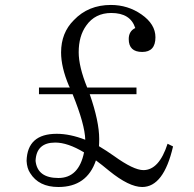

<svg xmlns="http://www.w3.org/2000/svg" viewBox="-20 -788 780 772"><path d="M86.9 -141.1Q89.8 -250 208 -250Q261.2 -250 322.8 -226.1Q321.3 -287.6 272 -409.2H136.7V-436H260.7L256.8 -443.8Q225.6 -518.1 225.6 -577.1Q225.6 -656.2 276.9 -707Q335 -768.1 425.8 -768.1Q494.1 -768.1 548.8 -730Q605 -690.9 605 -638.2Q605 -579.1 551.8 -579.1Q497.6 -579.1 497.6 -630.9Q497.6 -662.6 523.9 -675.3Q504.4 -735.8 427.7 -735.8Q362.3 -735.8 326.7 -685.1Q296.4 -643.1 296.4 -578.1Q296.4 -520 330.6 -436H528.8V-409.2H340.8Q378.9 -299.8 378.9 -229Q378.9 -211.4 377.9 -200.2Q408.2 -182.1 438 -161.1Q517.1 -104 556.6 -104Q619.6 -104 653.8 -210L675.8 -199.2Q638.2 -36.1 551.8 -36.1Q499 -36.1 418.9 -101.1Q389.6 -125.5 365.7 -143.1Q329.6 -36.1 214.8 -36.1Q135.7 -36.1 101.1 -92.3Q88.4 -111.3 86.9 -141.1ZM317.9 -175.3Q252.4 -214.8 202.1 -214.8Q126 -214.8 123 -141.1Q130.4 -72.3 214.8 -72.3Q296.9 -72.3 317.9 -175.3Z"/></svg>

Font: I.Ming
Style: Regular
Weight: 400
Designer: Ichiten Fonts Project
Version: Version 5.10 Mar 24, 2018